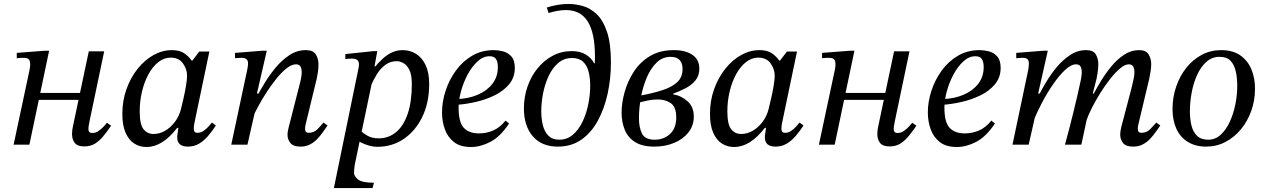

<svg xmlns="http://www.w3.org/2000/svg" viewBox="-20 -733 6412 973"><path d="M407 9Q373 9 359 -8.5Q345 -26 345 -54Q345 -74 350.5 -97Q356 -120 360 -142L430 -473H508L434 -120Q430 -101 429 -92.5Q428 -84 428 -79Q428 -59 448 -59Q465 -59 480.5 -70Q496 -81 507.5 -94Q519 -107 522 -111L543 -96Q524 -68 504.5 -44Q485 -20 462 -5.5Q439 9 407 9ZM129 0H49L130 -380Q132 -389 132.5 -396.5Q133 -404 133 -405Q133 -423 127 -431.5Q121 -440 96 -440Q89 -440 81.5 -439.5Q74 -439 65 -438V-465L207 -476H229ZM387 -227H167L175 -262H394Z M722 12Q688 12 660.5 -5.5Q633 -23 616.5 -60Q600 -97 600 -156Q600 -223 621 -281.5Q642 -340 677.5 -384.5Q713 -429 758 -454Q803 -479 851 -479Q889 -479 912 -464Q935 -449 951 -426H955L990 -472H1041L967 -118Q967 -118 964.5 -105Q962 -92 962 -81Q962 -71 966 -65.5Q970 -60 981 -60Q997 -60 1011 -69.5Q1025 -79 1036.5 -91.5Q1048 -104 1054 -112L1074 -97Q1055 -68 1034 -43.5Q1013 -19 988 -4.5Q963 10 932 10Q906 10 892 -1.5Q878 -13 878 -37Q878 -48 880.5 -60.5Q883 -73 884 -85H878Q841 -37 802 -12.5Q763 12 722 12ZM758 -54Q789 -54 817 -70.5Q845 -87 866.5 -115.5Q888 -144 897 -180Q902 -200 909.5 -232.5Q917 -265 922.5 -297.5Q928 -330 928 -349Q928 -383 907 -412Q886 -441 845 -441Q811 -441 782 -418Q753 -395 732 -356Q711 -317 699.5 -268.5Q688 -220 688 -169Q688 -102 707.5 -78Q727 -54 758 -54Z M1503 10Q1466 10 1451.5 -8.5Q1437 -27 1437 -49Q1437 -61 1439.5 -72.5Q1442 -84 1443 -88L1502 -319Q1502 -319 1505.5 -335.5Q1509 -352 1509 -367Q1509 -384 1503 -395.5Q1497 -407 1480 -407Q1458 -407 1432 -386.5Q1406 -366 1380 -333.5Q1354 -301 1331 -265.5Q1308 -230 1291 -198.5Q1274 -167 1266 -149L1285 -249Q1299 -276 1322.5 -314.5Q1346 -353 1377 -390.5Q1408 -428 1446.5 -453.5Q1485 -479 1530 -479Q1567 -479 1580.5 -457Q1594 -435 1594 -408Q1594 -383 1590.5 -364Q1587 -345 1585 -334L1529 -103Q1529 -103 1527.5 -95.5Q1526 -88 1526 -79Q1526 -60 1545 -60Q1571 -60 1589.5 -79Q1608 -98 1619 -112L1640 -97Q1630 -83 1617.5 -65Q1605 -47 1588.5 -29.5Q1572 -12 1551 -1Q1530 10 1503 10ZM1234 0H1152L1233 -380Q1233 -380 1235 -391Q1237 -402 1237 -413Q1237 -426 1229 -433Q1221 -440 1204 -440Q1194 -440 1182.5 -439Q1171 -438 1171 -438V-465L1310 -476H1332L1282 -259H1293Z M1892 11Q1866 11 1836.5 0.5Q1807 -10 1795 -20L1808 -70Q1820 -58 1842.5 -45Q1865 -32 1899 -32Q1950 -32 1988 -64Q2026 -96 2046.5 -157.5Q2067 -219 2067 -307Q2067 -355 2054 -380Q2041 -405 2023 -414Q2005 -423 1991 -423Q1958 -423 1933 -404.5Q1908 -386 1890 -357Q1872 -328 1858 -295L1869 -381Q1895 -413 1919 -435Q1943 -457 1968 -468Q1993 -479 2020 -479Q2058 -479 2088.5 -460Q2119 -441 2137 -403Q2155 -365 2155 -307Q2155 -213 2120.5 -141.5Q2086 -70 2027 -29.5Q1968 11 1892 11ZM1868 220H1672L1797 -388Q1798 -393 1798.5 -397.5Q1799 -402 1799 -407Q1799 -422 1790.5 -429Q1782 -436 1762 -436Q1751 -436 1740.5 -435Q1730 -434 1730 -434V-459L1873 -474H1892L1878 -397H1882L1778 101Q1777 108 1775.5 120Q1774 132 1774 143Q1774 160 1794.5 176.5Q1815 193 1875 193Z M2367 12Q2312 12 2280 -13.5Q2248 -39 2234 -79Q2220 -119 2220 -163Q2220 -217 2238 -272.5Q2256 -328 2290 -375Q2324 -422 2372.5 -450.5Q2421 -479 2482 -479Q2504 -479 2528.5 -473Q2553 -467 2571 -447.5Q2589 -428 2589 -389Q2589 -341 2560.5 -306.5Q2532 -272 2487 -250Q2442 -228 2391.5 -216.5Q2341 -205 2297 -202V-231Q2355 -233 2401.5 -253Q2448 -273 2475.5 -308.5Q2503 -344 2503 -393Q2503 -420 2493.5 -434Q2484 -448 2461 -448Q2428 -448 2399.5 -421.5Q2371 -395 2349.5 -354.5Q2328 -314 2316 -269.5Q2304 -225 2304 -189Q2304 -113 2330.5 -85Q2357 -57 2407 -57Q2445 -57 2479 -71.5Q2513 -86 2542 -122L2560 -107Q2515 -40 2465 -14Q2415 12 2367 12Z M2807 10Q2725 10 2680 -42.5Q2635 -95 2635 -183Q2635 -241 2653 -293.5Q2671 -346 2704 -386.5Q2737 -427 2781 -450.5Q2825 -474 2877 -474Q2921 -474 2949 -456.5Q2977 -439 2991 -412H2994Q2995 -423 2995 -433.5Q2995 -444 2995 -447Q2995 -566 2958.5 -624Q2922 -682 2848 -682Q2827 -682 2805 -678Q2783 -674 2760 -667L2751 -695Q2776 -703 2804.5 -708Q2833 -713 2861 -713Q2896 -713 2933.5 -702.5Q2971 -692 3003.5 -661.5Q3036 -631 3056 -572Q3076 -513 3076 -416Q3076 -335 3059.5 -259Q3043 -183 3010 -122Q2977 -61 2926.5 -25.5Q2876 10 2807 10ZM2814 -25Q2854 -25 2883.5 -50.5Q2913 -76 2932.5 -117Q2952 -158 2961.5 -206Q2971 -254 2971 -299Q2971 -337 2963 -369Q2955 -401 2935 -420Q2915 -439 2879 -439Q2838 -439 2808.5 -413.5Q2779 -388 2760 -347Q2741 -306 2732 -259Q2723 -212 2723 -169Q2723 -132 2731 -99Q2739 -66 2759 -45.5Q2779 -25 2814 -25Z M3296 10Q3235 10 3198.5 -13Q3162 -36 3146 -75.5Q3130 -115 3130 -162Q3130 -210 3145 -265Q3160 -320 3191.5 -369Q3223 -418 3273.5 -448.5Q3324 -479 3395 -479Q3454 -479 3489 -455Q3524 -431 3524 -385Q3524 -349 3504 -325Q3484 -301 3453.5 -285.5Q3423 -270 3391 -258V-255Q3433 -248 3464.5 -219.5Q3496 -191 3496 -142Q3496 -96 3468.5 -61.5Q3441 -27 3395.5 -8.5Q3350 10 3296 10ZM3298 -25Q3344 -25 3375.5 -54Q3407 -83 3407 -138Q3407 -191 3379.5 -210Q3352 -229 3314 -229Q3290 -229 3264.5 -224Q3239 -219 3215 -212L3216 -247Q3289 -260 3338.5 -276.5Q3388 -293 3413.5 -318Q3439 -343 3439 -383Q3439 -414 3423.5 -429.5Q3408 -445 3379 -445Q3337 -445 3307 -415.5Q3277 -386 3257 -338.5Q3237 -291 3227.5 -237Q3218 -183 3218 -133Q3218 -87 3233.5 -56Q3249 -25 3298 -25Z M3700 12Q3666 12 3638.5 -5.5Q3611 -23 3594.5 -60Q3578 -97 3578 -156Q3578 -223 3599 -281.5Q3620 -340 3655.5 -384.5Q3691 -429 3736 -454Q3781 -479 3829 -479Q3867 -479 3890 -464Q3913 -449 3929 -426H3933L3968 -472H4019L3945 -118Q3945 -118 3942.5 -105Q3940 -92 3940 -81Q3940 -71 3944 -65.5Q3948 -60 3959 -60Q3975 -60 3989 -69.5Q4003 -79 4014.5 -91.5Q4026 -104 4032 -112L4052 -97Q4033 -68 4012 -43.5Q3991 -19 3966 -4.5Q3941 10 3910 10Q3884 10 3870 -1.5Q3856 -13 3856 -37Q3856 -48 3858.5 -60.5Q3861 -73 3862 -85H3856Q3819 -37 3780 -12.5Q3741 12 3700 12ZM3736 -54Q3767 -54 3795 -70.5Q3823 -87 3844.5 -115.5Q3866 -144 3875 -180Q3880 -200 3887.5 -232.5Q3895 -265 3900.5 -297.5Q3906 -330 3906 -349Q3906 -383 3885 -412Q3864 -441 3823 -441Q3789 -441 3760 -418Q3731 -395 3710 -356Q3689 -317 3677.5 -268.5Q3666 -220 3666 -169Q3666 -102 3685.5 -78Q3705 -54 3736 -54Z M4488 9Q4454 9 4440 -8.5Q4426 -26 4426 -54Q4426 -74 4431.5 -97Q4437 -120 4441 -142L4511 -473H4589L4515 -120Q4511 -101 4510 -92.5Q4509 -84 4509 -79Q4509 -59 4529 -59Q4546 -59 4561.5 -70Q4577 -81 4588.5 -94Q4600 -107 4603 -111L4624 -96Q4605 -68 4585.5 -44Q4566 -20 4543 -5.5Q4520 9 4488 9ZM4210 0H4130L4211 -380Q4213 -389 4213.5 -396.5Q4214 -404 4214 -405Q4214 -423 4208 -431.5Q4202 -440 4177 -440Q4170 -440 4162.5 -439.5Q4155 -439 4146 -438V-465L4288 -476H4310ZM4468 -227H4248L4256 -262H4475Z M4829 12Q4774 12 4742 -13.5Q4710 -39 4696 -79Q4682 -119 4682 -163Q4682 -217 4700 -272.5Q4718 -328 4752 -375Q4786 -422 4834.5 -450.5Q4883 -479 4944 -479Q4966 -479 4990.5 -473Q5015 -467 5033 -447.5Q5051 -428 5051 -389Q5051 -341 5022.5 -306.5Q4994 -272 4949 -250Q4904 -228 4853.5 -216.5Q4803 -205 4759 -202V-231Q4817 -233 4863.5 -253Q4910 -273 4937.5 -308.5Q4965 -344 4965 -393Q4965 -420 4955.5 -434Q4946 -448 4923 -448Q4890 -448 4861.5 -421.5Q4833 -395 4811.5 -354.5Q4790 -314 4778 -269.5Q4766 -225 4766 -189Q4766 -113 4792.5 -85Q4819 -57 4869 -57Q4907 -57 4941 -71.5Q4975 -86 5004 -122L5022 -107Q4977 -40 4927 -14Q4877 12 4829 12Z M5723 10Q5685 10 5671 -8.5Q5657 -27 5657 -49Q5657 -61 5659 -72.5Q5661 -84 5662 -88L5713 -282Q5718 -302 5723.5 -326.5Q5729 -351 5729 -367Q5729 -384 5723 -395.5Q5717 -407 5700 -407Q5681 -407 5656.5 -386.5Q5632 -366 5606 -333Q5580 -300 5556 -261.5Q5532 -223 5514 -187.5Q5496 -152 5487 -126L5521 -255Q5536 -284 5559 -322Q5582 -360 5611.5 -396Q5641 -432 5676.5 -455.5Q5712 -479 5752 -479Q5788 -479 5801 -457Q5814 -435 5814 -408Q5814 -389 5810 -367Q5806 -345 5804 -334L5749 -103Q5749 -103 5747.5 -95.5Q5746 -88 5746 -79Q5746 -60 5765 -60Q5791 -60 5809.5 -79Q5828 -98 5840 -112L5860 -97Q5850 -83 5837.5 -65Q5825 -47 5808.5 -29.5Q5792 -12 5771 -1Q5750 10 5723 10ZM5193 0H5111L5191 -380Q5191 -380 5192.5 -391Q5194 -402 5194 -413Q5194 -426 5187 -433Q5180 -440 5162 -440Q5152 -440 5141 -439Q5130 -438 5130 -438V-465L5267 -476H5290L5241 -259H5252ZM5460 0H5377Q5388 -40 5398.5 -80.5Q5409 -121 5419 -161.5Q5429 -202 5438.5 -243Q5448 -284 5457 -326Q5457 -326 5459.5 -340.5Q5462 -355 5462 -367Q5462 -384 5456 -395.5Q5450 -407 5433 -407Q5408 -407 5378 -379Q5348 -351 5317.5 -307Q5287 -263 5261 -213.5Q5235 -164 5218 -122L5243 -248Q5258 -277 5281 -316Q5304 -355 5334.5 -392Q5365 -429 5403 -454Q5441 -479 5484 -479Q5521 -479 5533.5 -457Q5546 -435 5546 -408Q5546 -386 5542 -362Q5538 -338 5537 -334L5518 -259H5532L5487 -126Z M6093 10Q6038 10 5999.5 -14Q5961 -38 5941.5 -80.5Q5922 -123 5922 -180Q5922 -240 5940.5 -294Q5959 -348 5992 -389.5Q6025 -431 6070 -455Q6115 -479 6168 -479Q6228 -479 6266 -452Q6304 -425 6322 -381Q6340 -337 6340 -284Q6340 -224 6321 -171Q6302 -118 6268.5 -77.5Q6235 -37 6190 -13.5Q6145 10 6093 10ZM6103 -25Q6139 -25 6166.5 -50.5Q6194 -76 6212.5 -116.5Q6231 -157 6240.5 -204.5Q6250 -252 6250 -297Q6250 -338 6242.5 -371.5Q6235 -405 6216 -425Q6197 -445 6161 -445Q6122 -445 6093.5 -419.5Q6065 -394 6046.5 -353Q6028 -312 6019 -263.5Q6010 -215 6010 -169Q6010 -132 6017.5 -99Q6025 -66 6045.5 -45.5Q6066 -25 6103 -25Z"/></svg>

Font: STIX Two Text
Style: Italic
Weight: 400
Italic angle: -12°
Designer: Ross Mills, John Hudson & Paul Hanslow, Tiro Typeworks Ltd; with prior portions MicroPress Inc. and Coen Hoffman, Elsevi
Foundry: Tiro Typeworks Ltd
Version: Version 2.13 b171